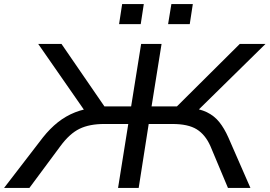

<svg xmlns="http://www.w3.org/2000/svg" viewBox="-47 -920 1320 940"><path d="M-27 0 163 -247Q198 -291 236.5 -321.5Q275 -352 320.5 -370Q366 -388 421 -393L377 -364L140 -705H254L476 -382L454 -399H595L644 -705H744L695 -399H845L802 -382L1127 -705H1253L906 -364L876 -393Q930 -388 966 -370.5Q1002 -353 1026.5 -322.5Q1051 -292 1071 -247L1179 0H1069L983 -205Q958 -261 916 -287Q874 -313 797 -313H681L632 0H531L581 -313H463Q391 -313 342.5 -289.5Q294 -266 249 -205L97 0ZM776 -802 792 -900H897L882 -802ZM536 -802 551 -900H657L642 -802Z"/></svg>

Font: Nunito Sans 7pt Expanded
Style: Italic
Weight: 400
Width: 7
Italic angle: -9°
Designer: Vernon Adams
Foundry: Vernon Adams
Version: Version 3.101;gftools[0.9.27]